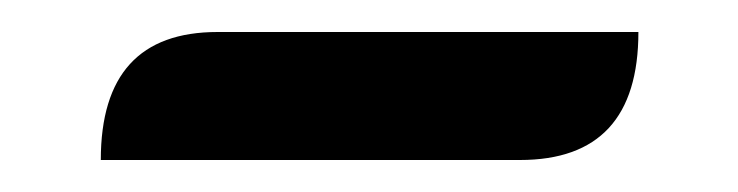

<svg xmlns="http://www.w3.org/2000/svg" viewBox="-20 -650 461 120"><path d="M116 -630H379Q379 -550 305 -550H43Q43 -630 116 -630Z"/></svg>

Font: K2D Medium
Style: Regular
Weight: 500
Designer: Katatrad Aksorn Co.,Ltd.
Foundry: Cadson Demak Co.,Ltd.
Version: Version 1.000; ttfautohint (v1.6)